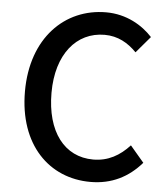

<svg xmlns="http://www.w3.org/2000/svg" viewBox="-54 -798 753 860"><g transform="rotate(5 323.0 -368.5)"><path d="M384 13C479 13 554 -25 613 -93L551 -166C507 -118 455 -88 388 -88C258 -88 176 -195 176 -370C176 -543 264 -649 391 -649C451 -649 497 -622 535 -583L598 -657C553 -706 481 -750 389 -750C203 -750 57 -606 57 -366C57 -125 199 13 384 13Z"/></g></svg>

Font: Genne Gothic Medium
Style: Regular
Weight: 500
Designer: Ryoko NISHIZUKA (kana & ideographs); Paul D. Hunt (Latin, Greek & Cyrillic); Wenlong ZHANG (bopomofo); Sandoll Communica
Foundry: Adobe Systems Incorporated
Version: Version 1.004;PS 1.004;hotconv 16.6.51;makeotf.lib2.5.65220